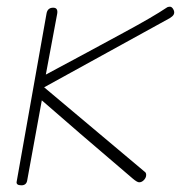

<svg xmlns="http://www.w3.org/2000/svg" viewBox="-20 -551 541 574"><path d="M30 -9 119 -510Q122 -528 139 -528Q154 -528 151 -510L117 -328Q213 -380 240 -394Q260 -405 349 -453Q438 -501 478 -528Q482 -531 488 -531Q494 -531 498.5 -522.5Q503 -514 499 -507Q496 -502 488 -497L112 -290L412 -38Q417 -35 417 -28Q417 -20 410.5 -13Q404 -6 396 -6Q390 -6 377 -17L218 -153L105 -251L61 -10Q58 3 44 3Q27 3 30 -9Z"/></svg>

Font: Mali ExtraLight
Style: Italic
Weight: 275
Italic angle: -10°
Version: Version 1.000; ttfautohint (v1.6)